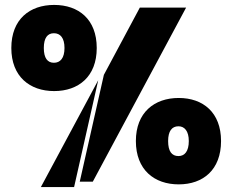

<svg xmlns="http://www.w3.org/2000/svg" viewBox="-20 -738 944 780"><path d="M200 -718C101 -718 26 -660 26 -543C26 -427 101 -368 200 -368C299 -368 373 -427 373 -543C373 -660 299 -718 200 -718ZM357 0 736 -707H548L402 -434L304 0ZM158 -543C158 -584 173 -603 199 -603C225 -603 242 -584 242 -543C242 -502 225 -483 199 -483C173 -483 158 -502 158 -543ZM146 22H281L379 -412ZM706 -340C607 -340 532 -281 532 -165C532 -48 607 11 706 11C805 11 878 -48 878 -165C878 -281 805 -340 706 -340ZM663 -165C663 -205 678 -225 705 -225C730 -225 747 -205 747 -165C747 -123 730 -104 705 -104C678 -104 663 -123 663 -165Z"/></svg>

Font: Poppins STUK1
Style: Regular
Weight: 400
Designer: Jonny Pinhorn (original), Sammy Jo Hughes (modified version)
Foundry: Type Mafia
Version: Version 1.002;hotconv 1.0.109;makeotfexe 2.5.65596